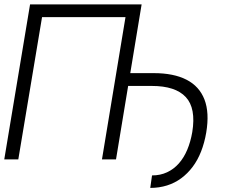

<svg xmlns="http://www.w3.org/2000/svg" viewBox="-21 -748 1058 901"><path d="M643.6 -727.5 523.4 0H457.5L567.9 -667.5H176.3L64.9 0H-1L120.1 -727.5ZM579.6 -344.7 589.4 -404.8H700.7Q794.4 -404.8 854.5 -373.8Q914.6 -342.8 938.5 -281Q962.4 -219.2 946.8 -126Q938.5 -77.6 922.6 -37.1Q906.7 3.4 883.1 34.9Q859.4 66.4 829.3 88.6Q799.3 110.8 762.7 122.3Q726.1 133.8 684.1 133.8L692.4 75.2Q731.4 75.2 762.9 60.5Q794.4 45.9 818.4 18.8Q842.3 -8.3 857.9 -45.7Q873.5 -83 881.3 -128.4Q899.4 -240.2 850.8 -292.5Q802.2 -344.7 691.4 -344.7Z"/></svg>

Font: Inter Tight Light
Style: Italic
Weight: 300
Italic angle: -9.39999°
Designer: Rasmus Andersson
Foundry: rsms
Version: Version 3.004